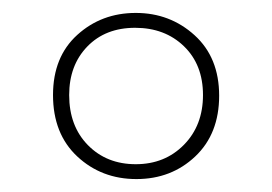

<svg xmlns="http://www.w3.org/2000/svg" viewBox="-20 -743 421 297"><path d="M191 -466Q137 -466 99.5 -501Q62 -536 62 -596Q62 -655 99.5 -689Q137 -723 190 -723Q243 -723 281 -688.5Q319 -654 319 -595Q319 -536 282 -501Q245 -466 191 -466ZM190 -489Q235 -489 264.5 -519Q294 -549 294 -596Q294 -643 264.5 -671.5Q235 -700 189 -700Q143 -700 115 -671Q87 -642 87 -596Q87 -548 116 -518.5Q145 -489 190 -489Z"/></svg>

Font: Noto Sans Bengali Condensed Thin
Style: Regular
Weight: 100
Width: 3
Designer: Joana Ranito - Universal Thirst; Jelle Bosma - Monotype Design Team
Foundry: Universal Thirst ehf.
Version: Version 3.000; ttfautohint (v1.8.4.7-5d5b)